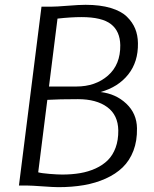

<svg xmlns="http://www.w3.org/2000/svg" viewBox="-20 -775 645 802"><path d="M59.1 0 153.3 -747.1H193.4Q214.8 -747.1 262.9 -751Q311 -754.9 337.4 -754.9Q398.4 -754.9 442.4 -741.7Q486.3 -728.5 510 -705.3Q533.7 -682.1 544.7 -655Q555.7 -627.9 556.2 -594.7Q557.6 -516.6 515.6 -463.9Q473.6 -411.1 399.9 -390.6Q463.9 -383.3 507.6 -342Q551.3 -300.8 552.2 -239.3Q553.2 -187 537.4 -145.5Q521.5 -104 492.4 -75.9Q463.4 -47.9 421.6 -29.1Q379.9 -10.3 330.6 -1.7Q281.2 6.8 223.6 6.8Q204.6 6.8 157.5 3.4Q110.4 0 93.3 0ZM320.3 -703.6Q276.4 -703.6 220.2 -697.3L184.6 -413.6H298.8Q378.9 -413.6 431.2 -459.5Q483.4 -505.4 482.4 -586.4Q481.4 -644.5 443.6 -674.1Q405.8 -703.6 320.3 -703.6ZM305.7 -360.8Q227.5 -360.8 177.7 -357.9L139.6 -55.2Q153.3 -51.3 187 -48.6Q220.7 -45.9 239.7 -45.9Q280.3 -45.9 314.7 -51.8Q349.1 -57.6 379.2 -71.3Q409.2 -85 430.2 -105.7Q451.2 -126.5 462.9 -158.2Q474.6 -189.9 474.1 -230.5Q473.1 -294.4 428 -327.6Q382.8 -360.8 305.7 -360.8Z"/></svg>

Font: HaufeMerriweatherSansLt
Style: Italic
Weight: 300
Designer: Eben Sorkin ( eben@eyebytes.com )
Foundry: Eben Sorkin
Version: Version 1.56